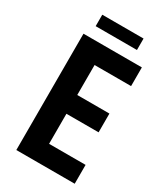

<svg xmlns="http://www.w3.org/2000/svg" viewBox="-227 -1028 967 1121"><g transform="rotate(30 257.0 -467.5)"><path d="M117.7 -857.9H396V-935.1H117.7ZM78.1 0H471.7V-127H225.6V-329.6H442.4V-456.1H225.6V-658.2H471.7V-784.2H78.1Z"/></g></svg>

Font: Decalotype SemiBold
Style: Regular
Weight: 600
Designer: Alfredo Marco Pradil
Foundry: Alfredo Marco Pradil
Version: Version 1.0